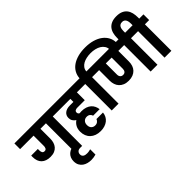

<svg xmlns="http://www.w3.org/2000/svg" viewBox="-94 -1908 3122 3122"><g transform="rotate(-45 1467.0 -347.5)"><path d="M577 -609H451V-383Q451 -338 439 -299Q427 -260 402.5 -231Q378 -202 339 -185.5Q300 -169 246 -169Q146 -169 91 -222Q36 -275 36 -375Q36 -383 36 -391Q36 -399 37 -407H189V-376Q189 -346 200 -324.5Q211 -303 242 -303Q258 -303 268 -309.5Q278 -316 283.5 -326.5Q289 -337 291 -350.5Q293 -364 293 -377V-609H-17V-740H832V-609H734V0H577Z M679 336Q639 336 599.5 326Q560 316 528.5 293.5Q497 271 477.5 235Q458 199 458 146Q458 105 472.5 70.5Q487 36 515 11.5Q543 -13 583.5 -26.5Q624 -40 676 -40Q680 -40 688 -40Q696 -40 705 -39.5Q714 -39 722 -38.5Q730 -38 734 -38V67H689Q650 67 630 88Q610 109 610 140Q610 160 617.5 173.5Q625 187 638 195.5Q651 204 668 207.5Q685 211 704 211Q730 211 752 206.5Q774 202 787 198V320Q761 328 733 332Q705 336 679 336Z M1357 -77Q1353 -34 1334.5 1Q1316 36 1285 60.5Q1254 85 1212 98.5Q1170 112 1120 112Q1063 112 1017.5 95.5Q972 79 940 48.5Q908 18 891 -24.5Q874 -67 874 -120Q874 -179 898 -223.5Q922 -268 964 -296Q932 -316 914.5 -344.5Q897 -373 897 -411Q897 -470 940 -504.5Q983 -539 1059 -539H1139V-609H798V-740H1417V-609H1289V-428H1115Q1090 -428 1071.5 -417Q1053 -406 1053 -380Q1053 -351 1080 -337Q1101 -340 1124 -340Q1179 -340 1221 -325.5Q1263 -311 1291.5 -286Q1320 -261 1336 -227Q1352 -193 1357 -154H1207Q1202 -177 1180 -196.5Q1158 -216 1120 -216Q1080 -216 1054 -189.5Q1028 -163 1028 -117Q1028 -69 1054 -43Q1080 -17 1120 -17Q1155 -17 1177.5 -35.5Q1200 -54 1207 -77H1357Z M1638 0H1481V-609H1383V-740H1481Q1485 -806 1515.5 -860Q1546 -914 1600 -952Q1654 -990 1729.5 -1010.5Q1805 -1031 1898 -1031Q1993 -1031 2070.5 -1008.5Q2148 -986 2202.5 -945Q2257 -904 2286.5 -847.5Q2316 -791 2316 -723V-705H2159V-720Q2159 -767 2137 -801.5Q2115 -836 2078.5 -858.5Q2042 -881 1995 -892Q1948 -903 1898 -903Q1849 -903 1803.5 -893.5Q1758 -884 1722.5 -864.5Q1687 -845 1664 -814Q1641 -783 1638 -740H1736V-609H1638Z M2022 -277Q2054 -277 2071 -297.5Q2088 -318 2088 -351V-609H1954V-351Q1954 -318 1972 -297.5Q1990 -277 2022 -277ZM1702 -740H2632V-609H2533V0H2376V-609H2242V-365Q2242 -318 2228.5 -277.5Q2215 -237 2187 -207.5Q2159 -178 2117.5 -161.5Q2076 -145 2021 -145Q1965 -145 1923.5 -162Q1882 -179 1854.5 -209Q1827 -239 1813.5 -279Q1800 -319 1800 -365V-609H1702Z M2377 -770Q2377 -827 2389.5 -874.5Q2402 -922 2430.5 -957Q2459 -992 2505 -1011.5Q2551 -1031 2617 -1031Q2684 -1031 2729.5 -1011Q2775 -991 2802.5 -955.5Q2830 -920 2841.5 -872.5Q2853 -825 2853 -770V-740H2951V-609H2853V0H2696V-609H2598V-740H2701V-778Q2701 -797 2698 -818.5Q2695 -840 2686 -858Q2677 -876 2660.5 -887.5Q2644 -899 2617 -899Q2588 -899 2570.5 -887.5Q2553 -876 2544 -858Q2535 -840 2532 -818.5Q2529 -797 2529 -778V-705H2377Z"/></g></svg>

Font: SVN-Poppins
Style: Bold
Weight: 700
Designer: Ninad Kale (Devanagari), Jonny Pinhorn (Latin)
Foundry: Indian Type Foundry
Version: Version 3.200;PS 1.000;hotconv 16.6.54;makeotf.lib2.5.65590